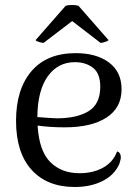

<svg xmlns="http://www.w3.org/2000/svg" viewBox="-20 -733 551 766"><path d="M462 -106Q462 -96 456 -79Q437 -35 389.5 -11Q342 13 278 13Q168 13 106 -55.5Q44 -124 44 -251Q44 -377 105.5 -449Q167 -521 282 -521Q365 -521 415 -483.5Q465 -446 465 -377Q465 -303 405 -264Q345 -225 238 -225Q179 -225 130 -232Q136 -131 180.5 -86.5Q225 -42 297 -42Q352 -42 392 -64.5Q432 -87 447 -129Q462 -124 462 -106ZM129 -266Q177 -262 207 -261Q287 -261 333.5 -289.5Q380 -318 380 -387Q380 -440 351 -462.5Q322 -485 279 -485Q211 -485 170.5 -428.5Q130 -372 129 -266ZM122 -573 242 -710Q251 -713 267 -713Q284 -713 293 -710L413 -573Q410 -569 399 -565.5Q388 -562 381 -562L268 -649L154 -562Q147 -562 135.5 -565.5Q124 -569 122 -573Z"/></svg>

Font: Arima Madurai
Style: Regular
Weight: 400
Designer: Joana Correia and Natanael Gama
Foundry: NDISCOVER
Version: Version 1.020